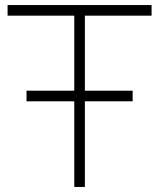

<svg xmlns="http://www.w3.org/2000/svg" viewBox="-20 -740 630 760"><path d="M85 -381H505V-339H85ZM274 -678H10V-720H580V-678H316V0H274Z"/></svg>

Font: Tap Sans
Style: Regular
Weight: 400
Designer: Tap Payments
Foundry: Tap Payments
Version: Version 1.001;Glyphs 3.1.2 (3151)